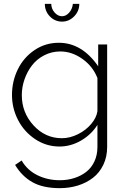

<svg xmlns="http://www.w3.org/2000/svg" viewBox="-20 -750 652 993"><path d="M356.9 -730H390.1Q390.1 -692.4 363.5 -665.3Q336.9 -638.2 300.8 -638.2Q264.2 -638.2 238 -665Q211.9 -691.9 211.9 -730H245.1Q245.1 -705.1 262.2 -685.5Q279.3 -666 300.8 -666Q321.3 -666 337.6 -684.6Q354 -703.1 356.9 -730ZM42 -258.8Q42 -330.1 72.3 -391.6Q102.5 -453.1 158.7 -491Q214.8 -528.8 284.2 -528.8Q403.8 -528.8 487.8 -407.2V-520H534.2V9.8Q534.2 61 514.4 102.3Q494.6 143.6 460.7 169.7Q426.8 195.8 382.8 209.5Q338.9 223.1 289.1 223.1Q202.6 223.1 147.9 192.4Q93.3 161.6 58.1 103L91.8 80.1Q121.6 130.9 174.1 156.5Q226.6 182.1 289.1 182.1Q329.1 182.1 364.3 170.9Q399.4 159.7 426.3 138.7Q453.1 117.7 468.5 84.5Q483.9 51.3 483.9 9.8V-104Q452.1 -53.7 398.9 -22.9Q345.7 7.8 288.1 7.8Q218.8 7.8 161.6 -30.5Q104.5 -68.8 73.2 -129.6Q42 -190.4 42 -258.8ZM483.9 -174.8V-346.2Q460.9 -406.2 406.5 -445.1Q352.1 -483.9 292 -483.9Q247.1 -483.9 208.5 -463.9Q169.9 -443.8 145.3 -411.6Q120.6 -379.4 106.7 -339.4Q92.8 -299.3 92.8 -257.8Q92.8 -167.5 153.6 -101.3Q214.4 -35.2 299.8 -35.2Q342.3 -35.2 383.8 -56.2Q425.3 -77.1 452.1 -109.4Q479 -141.6 483.9 -174.8Z"/></svg>

Font: Rawline Light
Style: Regular
Weight: 300
Designer: Matt McInerney, Pablo Impallari, Rodrigo Fuenzalida
Foundry: Matt McInerney, Pablo Impallari, Rodrigo Fuenzalida
Version: Version 4.020;PS 004.020;hotconv 1.0.88;makeotf.lib2.5.64775